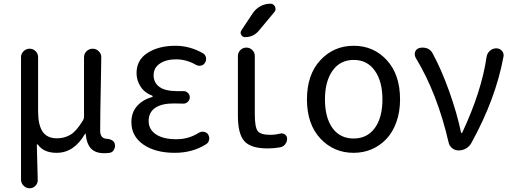

<svg xmlns="http://www.w3.org/2000/svg" viewBox="-20 -800 2726 1021"><path d="M137.7 201.2Q119.1 201.2 105.5 187.5Q91.8 173.8 91.8 155.3V-496.1Q91.8 -514.6 105.5 -527.8Q119.1 -541 137.7 -541Q156.2 -541 169.4 -527.8Q182.6 -514.6 182.6 -496.1V-208Q182.6 -135.7 206.5 -100.1Q230.5 -64.5 283.2 -64.5Q323.2 -64.5 355.5 -84Q387.7 -103.5 421.9 -161.1Q426.8 -168.9 426.8 -178.7V-495.1Q426.8 -514.6 440.4 -527.8Q454.1 -541 473.1 -541Q492.2 -541 504.9 -527.3Q518.6 -514.6 518.6 -496.1Q518.6 -492.2 516.6 -372.1Q514.6 -276.4 513.7 -216.8Q512.7 -157.2 512.7 -104.5Q512.7 -62.5 550.8 -61.5Q565.4 -60.5 577.1 -53.2Q588.9 -45.9 590.8 -32.2Q591.8 -28.3 591.8 -24.4Q591.8 -13.7 585.9 -3.9Q579.1 9.8 563.5 12.7Q549.8 14.6 533.2 14.6Q487.3 14.6 463.9 -10.3Q440.4 -35.2 435.5 -88.9Q434.6 -89.8 433.6 -89.8Q432.6 -89.8 432.6 -88.9Q374 12.7 281.2 12.7Q211.9 12.7 181.6 -31.2Q179.7 -33.2 177.7 -32.2Q175.8 -31.2 175.8 -29.3L180.7 158.2Q180.7 174.8 168.9 187.5Q156.2 201.2 137.7 201.2Z M909.2 12.7Q806.6 12.7 742.7 -31.2Q678.7 -75.2 678.7 -150.4Q678.7 -203.1 709.5 -236.8Q740.2 -270.5 789.1 -284.2Q792 -285.2 792 -287.6Q792 -290 790 -291Q750 -305.7 728 -338.9Q706.1 -372.1 706.1 -411.1Q706.1 -481.4 765.1 -519Q824.2 -556.6 913.1 -556.6Q989.3 -556.6 1059.6 -516.6Q1072.3 -508.8 1075.2 -494.1Q1078.1 -479.5 1070.3 -466.8Q1063.5 -454.1 1048.8 -451.2Q1034.2 -448.2 1022.5 -455.1Q971.7 -484.4 916 -484.4Q863.3 -484.4 830.1 -461.9Q796.9 -439.5 796.9 -399.4Q796.9 -360.4 827.6 -337.9Q858.4 -315.4 921.9 -315.4Q937.5 -315.4 953.1 -315.4Q967.8 -316.4 978.5 -306.6Q989.3 -296.9 989.3 -282.7Q989.3 -268.6 978.5 -258.3Q967.8 -248 953.1 -249Q928.7 -250 905.3 -250Q838.9 -250 804.7 -226.1Q770.5 -202.1 770.5 -156.7Q770.5 -111.3 809.6 -85.4Q848.6 -59.6 918 -59.6Q983.4 -59.6 1037.1 -93.8Q1049.8 -101.6 1064.5 -99.1Q1079.1 -96.7 1086.9 -85Q1092.8 -75.2 1092.8 -64.5Q1092.8 -60.5 1091.8 -56.6Q1088.9 -41 1076.2 -33.2Q1003.9 12.7 909.2 12.7Z M1325.2 -731.4Q1340.8 -753.9 1365.2 -767.1Q1389.6 -780.3 1418 -780.3Q1434.6 -780.3 1442.4 -764.6Q1445.3 -757.8 1445.3 -752Q1445.3 -743.2 1438.5 -735.4L1355.5 -635.7Q1327.1 -602.5 1283.2 -602.5Q1269.5 -602.5 1262.7 -614.7Q1255.9 -627 1263.7 -638.7ZM1335 -192.4Q1335 -123 1350.6 -103Q1366.2 -83 1417 -83Q1443.4 -83 1470.7 -89.8Q1484.4 -92.8 1495.6 -84.5Q1506.8 -76.2 1506.8 -62.5Q1506.8 -51.8 1502 -41.5Q1497.1 -31.2 1488.8 -24.9Q1480.5 -18.6 1469.7 -16.6Q1436.5 -10.7 1404.3 -10.7Q1314.5 -10.7 1279.8 -48.8Q1245.1 -86.9 1245.1 -185.5V-502Q1245.1 -520.5 1258.3 -533.7Q1271.5 -546.9 1290 -546.9Q1308.6 -546.9 1321.8 -533.7Q1335 -520.5 1335 -502Z M1860.4 12.7Q1754.9 12.7 1683.6 -63.5Q1612.3 -139.6 1612.3 -271.5Q1612.3 -403.3 1683.6 -480Q1754.9 -556.6 1860.8 -556.6Q1966.8 -556.6 2037.1 -480Q2107.4 -403.3 2107.4 -271.5Q2107.4 -205.1 2087.9 -150.9Q2068.4 -96.7 2034.7 -61Q2001 -25.4 1956.5 -6.3Q1912.1 12.7 1860.4 12.7ZM2013.7 -271.5Q2013.7 -367.2 1973.1 -424.3Q1932.6 -481.4 1860.8 -481.4Q1789.1 -481.4 1748.5 -424.3Q1708 -367.2 1708 -271.5Q1708 -174.8 1748 -119.1Q1788.1 -63.5 1860.4 -63.5Q1932.6 -63.5 1973.1 -119.1Q2013.7 -174.8 2013.7 -271.5Z M2486.3 -39.1Q2476.6 -21.5 2458.5 -10.7Q2440.4 0 2418.9 0Q2399.4 0 2384.3 -12.2Q2369.1 -24.4 2365.2 -43.9Q2305.7 -302.7 2190.4 -493.2Q2185.5 -502 2185.5 -511.7Q2185.5 -517.6 2187.5 -524.4Q2194.3 -541 2210.9 -544.9Q2218.8 -546.9 2227.5 -546.9Q2239.3 -546.9 2251 -543Q2270.5 -535.2 2280.3 -516.6Q2327.1 -430.7 2368.7 -314.5Q2410.2 -198.2 2431.6 -95.7Q2432.6 -92.8 2435.1 -92.8Q2437.5 -92.8 2438.5 -95.7Q2541 -314.5 2567.4 -497.1Q2570.3 -516.6 2585 -529.8Q2599.6 -543 2619.1 -543Q2637.7 -543 2649.4 -529.3Q2658.2 -518.6 2658.2 -504.9Q2658.2 -502 2657.2 -498Q2616.2 -274.4 2486.3 -39.1Z"/></svg>

Font: Gen Jyuu GothicX Regular
Style: Regular
Weight: 400
Designer: [Source Han Sans]
Ryoko NISHIZUKA  (kana & ideographs); Paul D. Hunt (Latin, Greek & Cyrillic); Wenlong ZHANG  (bopomofo
Version: Version 1.002.20150607